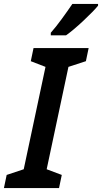

<svg xmlns="http://www.w3.org/2000/svg" viewBox="-44 -959 520 979"><path d="M-24 0 -10 -67 77 -96 188 -618 113 -647 127 -714H408L394 -647L305 -618L194 -96L271 -67L257 0ZM215 -779H293Q331 -806 382.5 -854.5Q434 -903 456 -930V-939H325Q302 -905 271 -862.5Q240 -820 215 -792Z"/></svg>

Font: Noto Sans UI Medium
Style: Italic
Weight: 500
Italic angle: -12°
Designer: Monotype Design Team
Foundry: Monotype Imaging Inc.
Version: Version 1.901